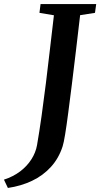

<svg xmlns="http://www.w3.org/2000/svg" viewBox="-110 -763 496 949"><path d="M-71 166 -90.5 125Q-44.5 110 -10.2 84Q24 58 45.2 24.5Q66.5 -9 73 -45.5Q84.5 -111.5 95.5 -189.8Q106.5 -268 117 -352.8Q127.5 -437.5 137.2 -522.5Q147 -607.5 156.5 -687.5L85 -699.5L90.5 -743H365.5L359.5 -699.5L286 -688Q275.5 -598 265.2 -510.8Q255 -423.5 245.2 -345.8Q235.5 -268 227.2 -205Q219 -142 212 -99.2Q205 -56.5 199.5 -39.5Q180.5 19.5 141.5 62.2Q102.5 105 48.2 130.8Q-6 156.5 -71 166Z"/></svg>

Font: Merriweather 36pt SemiBold
Style: Italic
Weight: 600
Italic angle: -7.8°
Version: Version 2.101